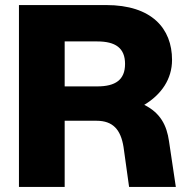

<svg xmlns="http://www.w3.org/2000/svg" viewBox="-20 -740 736 760"><path d="M55 0H236V-262H362C427 -262 458 -227 469 -158L491 0H676L649 -181C640 -244 615 -293 551 -325C619 -366 661 -427 661 -503C661 -627 581 -720 400 -720H55ZM236 -398V-576H365C437 -576 475 -550 475 -487C475 -424 437 -398 365 -398Z"/></svg>

Font: Aspekta 800
Style: Regular
Weight: 800
Designer: Ivo Dolenc
Version: Version 2.000